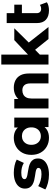

<svg xmlns="http://www.w3.org/2000/svg" viewBox="1094 -1876 790 3019"><g transform="rotate(-90 1489.5 -367.0)"><path d="M252.5 7.6Q184.3 7.6 120.9 -8.9Q57.4 -25.4 19.6 -50L72 -161.6Q108.6 -138.6 159.1 -124.4Q209.7 -110.2 259.3 -110.2Q313 -110.2 335.7 -123.2Q358.3 -136.3 358.3 -159.1Q358.3 -177.8 340.7 -187.5Q323.1 -197.2 294.2 -202.3Q265.3 -207.4 230.6 -212.2Q195.9 -217.1 161 -225.7Q126.1 -234.4 97.2 -251.2Q68.3 -268 50.7 -297Q33.1 -326 33.1 -372.4Q33.1 -423.2 62.7 -462.2Q92.4 -501.2 148 -523.4Q203.6 -545.5 281.7 -545.5Q337.5 -545.5 394.1 -533.6Q450.8 -521.7 489 -499.3L436.6 -387.7Q397.7 -410.7 358.4 -419.2Q319.1 -427.7 282.3 -427.7Q229.6 -427.7 205.7 -413.7Q181.7 -399.7 181.7 -378.2Q181.7 -358.4 199.3 -348.1Q216.9 -337.9 245.8 -332.2Q274.7 -326.5 309.4 -321.7Q344.1 -316.9 378.8 -308Q413.6 -299.1 442.5 -282.6Q471.4 -266.1 489 -237.4Q506.6 -208.7 506.6 -162.9Q506.6 -113.3 476.8 -74.8Q447 -36.2 390.3 -14.3Q333.7 7.6 252.5 7.6Z M831.7 7.6Q756.5 7.6 695.4 -26.6Q634.3 -60.8 598.9 -122.8Q563.5 -184.8 563.5 -269.2Q563.5 -353.6 598.9 -415.5Q634.3 -477.5 695.4 -511.5Q756.5 -545.5 831.7 -545.5Q900.1 -545.5 950.9 -515.6Q1001.7 -485.7 1030.1 -424.8Q1058.4 -363.8 1058.4 -269.2Q1058.4 -174.8 1031.3 -113.3Q1004.1 -51.8 953.5 -22.1Q902.9 7.6 831.7 7.6ZM858.5 -120.1Q897.4 -120.1 928.3 -137.9Q959.1 -155.6 977.5 -189.5Q995.8 -223.3 995.8 -269.2Q995.8 -316 977.5 -349.2Q959.1 -382.3 928.3 -400.1Q897.4 -417.8 858.5 -417.8Q819.7 -417.8 788.8 -400.1Q757.9 -382.3 739.6 -349.2Q721.3 -316 721.3 -269.2Q721.3 -223.3 739.6 -189.5Q757.9 -155.6 788.8 -137.9Q819.7 -120.1 858.5 -120.1ZM1000.4 0V-110.2L1003 -269.8L993 -429.3V-537.9H1149V0Z M1293.3 0V-537.9H1442V-388.8L1414 -433.6Q1443 -488.4 1496.9 -516.9Q1550.8 -545.5 1619.6 -545.5Q1683.8 -545.5 1734.2 -520.3Q1784.6 -495.1 1813.8 -442.6Q1843 -390.2 1843 -307.8V0H1687V-284.5Q1687 -349.3 1658.5 -380.2Q1629.9 -411 1578.4 -411Q1540.9 -411 1511.4 -395.4Q1482 -379.8 1465.7 -347.9Q1449.3 -316.1 1449.3 -266.1V0Z M2113 -109.9 2116.8 -300.5 2367.9 -537.9H2554.1L2312.5 -292.8L2232.1 -226.6ZM1984.3 0V-742H2140.3V0ZM2384.8 0 2203.4 -225.6 2300.7 -347.1 2573.9 0Z M2836.5 7.6Q2741 7.6 2688.3 -40.6Q2635.5 -88.7 2635.5 -184.8V-657.3H2791.5V-187.5Q2791.5 -153.4 2809.2 -134.6Q2827 -115.7 2857.8 -115.7Q2895.3 -115.7 2921.5 -135.6L2962.8 -25.6Q2939.2 -8.8 2905.8 -0.6Q2872.3 7.6 2836.5 7.6ZM2721.9 -418.2V-537.9H2925.2V-418.2Z"/></g></svg>

Font: Montserrat Alternates Thin
Style: Regular
Weight: 100
Designer: Julieta Ulanovsky
Foundry: Julieta Ulanovsky
Version: Version 9.000